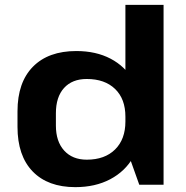

<svg xmlns="http://www.w3.org/2000/svg" viewBox="-20 -760 764 790"><path d="M290 10Q177 10 114.5 -54.5Q52 -119 52 -238V-302Q52 -421 115.5 -485.5Q179 -550 294 -550Q375 -550 435 -518.5Q495 -487 528.5 -429Q562 -371 562 -291V-252Q562 -172 528.5 -113.5Q495 -55 433.5 -22.5Q372 10 290 10ZM337 -103Q411 -103 453.5 -145Q496 -187 496 -260V-280Q496 -353 453.5 -394Q411 -435 337 -435Q277 -435 243.5 -398Q210 -361 210 -294V-243Q210 -178 244 -140.5Q278 -103 337 -103ZM496 -160V-740H653V0H553Z"/></svg>

Font: Pathway Extreme 28pt
Style: Bold
Weight: 700
Designer: Eduardo Rodriguez Tunni
Foundry: Eduardo Rodriguez Tunni
Version: Version 1.001;gftools[0.9.26]